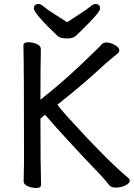

<svg xmlns="http://www.w3.org/2000/svg" viewBox="-20 -922 670 959"><path d="M315 -730Q283 -730 270 -740Q149 -855 149 -880Q149 -902 173 -902Q183 -902 199 -888.5Q215 -875 249 -853.5Q283 -832 315 -811Q347 -832 380.5 -853.5Q414 -875 430 -888.5Q446 -902 456 -902Q480 -902 480 -880Q480 -860 392 -775Q372 -756 359 -743Q346 -730 315 -730ZM161 17Q141 17 119.5 8.5Q98 0 98 -17L100 -112Q100 -589 97 -695Q97 -711 122 -711Q142 -711 163 -702.5Q184 -694 184 -677Q182 -588 182 -424Q285 -505 380 -595Q475 -685 485 -697.5Q495 -710 513 -710Q530 -710 553 -697.5Q576 -685 576 -670Q576 -662 565.5 -653Q555 -644 535 -628Q515 -612 451.5 -554Q388 -496 273 -404Q268 -404 268 -400Q268 -393 326 -329Q513 -123 622 -32Q628 -27 628 -20Q628 -6 605.5 4.5Q583 15 559 15Q533 15 524 1Q507 -21 485 -45Q303 -235 205 -349L182 -330Q182 -111 185 1Q185 17 161 17Z"/></svg>

Font: LXGW WenKai Lite Medium
Style: Regular
Weight: 500
Designer: LXGW / Fontworks Inc.
Foundry: LXGW / Fontworks Inc.
Version: Version 1.511; March 25, 2025